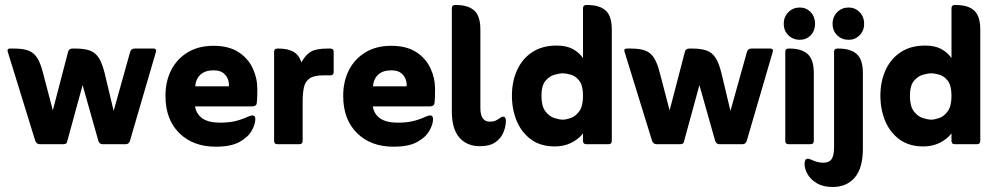

<svg xmlns="http://www.w3.org/2000/svg" viewBox="-20 -576 3976 767"><path d="M191 -135 252 -369Q255 -382 270 -382H282Q317 -382 339 -374Q361 -366 374.5 -345Q388 -324 398 -284L434 -133L500 -369Q504 -382 518 -382H594Q606 -382 603 -369L499 -13Q495 0 482 0H390Q377 0 373 -13L310 -236L249 -13Q248 0 234 0H139Q126 0 121 -13L11 -369Q7 -382 20 -382H37Q72 -382 93.5 -374Q115 -366 128.5 -345Q142 -324 152 -284Z M759 -151Q771 -86 858 -86Q892 -86 917 -91.5Q942 -97 971 -110Q983 -115 988 -115Q1000 -115 1000 -100Q1000 -80 985.5 -54Q971 -28 937 -9Q903 10 842 10Q751 10 696 -44.5Q641 -99 641 -193Q641 -251 664 -296Q687 -341 730 -367Q773 -393 833 -393Q894 -393 932.5 -368Q971 -343 989.5 -303.5Q1008 -264 1008 -220Q1008 -201 1007.5 -188Q1007 -175 1006 -166Q1005 -151 987 -151ZM760 -231H894Q896 -243 891 -258Q886 -273 872.5 -284Q859 -295 833 -295Q799 -295 780.5 -277.5Q762 -260 760 -231Z M1184 -327Q1202 -359 1223.5 -370.5Q1245 -382 1288 -382H1300Q1313 -382 1313 -369V-288Q1313 -275 1300 -275H1271Q1234 -275 1216.5 -262.5Q1199 -250 1194 -226.5Q1189 -203 1189 -170V-13Q1189 0 1176 0H1088Q1075 0 1075 -13V-369Q1075 -382 1088 -382H1093Q1130 -382 1152.5 -369Q1175 -356 1184 -327Z M1469 -151Q1481 -86 1568 -86Q1602 -86 1627 -91.5Q1652 -97 1681 -110Q1693 -115 1698 -115Q1710 -115 1710 -100Q1710 -80 1695.5 -54Q1681 -28 1647 -9Q1613 10 1552 10Q1461 10 1406 -44.5Q1351 -99 1351 -193Q1351 -251 1374 -296Q1397 -341 1440 -367Q1483 -393 1543 -393Q1604 -393 1642.5 -368Q1681 -343 1699.5 -303.5Q1718 -264 1718 -220Q1718 -201 1717.5 -188Q1717 -175 1716 -166Q1715 -151 1697 -151ZM1470 -231H1604Q1606 -243 1601 -258Q1596 -273 1582.5 -284Q1569 -295 1543 -295Q1509 -295 1490.5 -277.5Q1472 -260 1470 -231Z M1897 8Q1845 8 1815 -26.5Q1785 -61 1785 -131V-543Q1785 -556 1798 -556H1803Q1850 -556 1874.5 -534Q1899 -512 1899 -458V-144Q1899 -90 1937 -90Q1951 -90 1959.5 -94Q1968 -98 1978 -105Q1980 -107 1983 -108.5Q1986 -110 1990 -110Q1996 -110 1998.5 -105Q2001 -100 2001 -95Q2001 -72 1991.5 -48Q1982 -24 1959.5 -8Q1937 8 1897 8Z M2309 -344V-543Q2309 -556 2322 -556H2327Q2375 -556 2399.5 -534Q2424 -512 2424 -458V-13Q2424 0 2411 0H2322Q2309 0 2309 -13V-43Q2290 -19 2261 -5Q2232 9 2197 9Q2140 9 2102 -18.5Q2064 -46 2044.5 -92Q2025 -138 2025 -194Q2025 -250 2045.5 -295.5Q2066 -341 2106 -367.5Q2146 -394 2204 -394Q2242 -394 2267.5 -380.5Q2293 -367 2309 -344ZM2228 -98Q2241 -98 2260 -104.5Q2279 -111 2294 -131.5Q2309 -152 2309 -193Q2309 -234 2294.5 -253Q2280 -272 2261 -277.5Q2242 -283 2228 -283Q2215 -283 2195 -277.5Q2175 -272 2159 -253Q2143 -234 2143 -193Q2143 -152 2158.5 -131.5Q2174 -111 2194.5 -104.5Q2215 -98 2228 -98Z M2655 -135 2716 -369Q2719 -382 2734 -382H2746Q2781 -382 2803 -374Q2825 -366 2838.5 -345Q2852 -324 2862 -284L2898 -133L2964 -369Q2968 -382 2982 -382H3058Q3070 -382 3067 -369L2963 -13Q2959 0 2946 0H2854Q2841 0 2837 -13L2774 -236L2713 -13Q2712 0 2698 0H2603Q2590 0 2585 -13L2475 -369Q2471 -382 2484 -382H2501Q2536 -382 2557.5 -374Q2579 -366 2592.5 -345Q2606 -324 2616 -284Z M3111 -481Q3111 -509 3129.5 -527.5Q3148 -546 3175 -546Q3201 -546 3218.5 -527.5Q3236 -509 3236 -481Q3236 -453 3218.5 -435Q3201 -417 3175 -417Q3148 -417 3129.5 -435Q3111 -453 3111 -481ZM3117 -13V-369Q3117 -382 3130 -382H3135Q3182 -382 3206.5 -360Q3231 -338 3231 -284V-13Q3231 0 3218 0H3130Q3117 0 3117 -13Z M3306 -481Q3306 -509 3324.5 -527.5Q3343 -546 3370 -546Q3396 -546 3414 -527.5Q3432 -509 3432 -481Q3432 -453 3414 -435Q3396 -417 3370 -417Q3343 -417 3324.5 -435Q3306 -453 3306 -481ZM3194 78Q3194 70 3197 64Q3200 58 3207 58Q3210 58 3216 60Q3232 67 3243.5 70.5Q3255 74 3268 74Q3293 74 3302.5 59Q3312 44 3312 10V-369Q3312 -382 3325 -382H3330Q3378 -382 3402.5 -360Q3427 -338 3427 -284V17Q3427 96 3394.5 133.5Q3362 171 3306 171Q3269 171 3244 156.5Q3219 142 3206.5 120.5Q3194 99 3194 78Z M3781 -344V-543Q3781 -556 3794 -556H3799Q3847 -556 3871.5 -534Q3896 -512 3896 -458V-13Q3896 0 3883 0H3794Q3781 0 3781 -13V-43Q3762 -19 3733 -5Q3704 9 3669 9Q3612 9 3574 -18.5Q3536 -46 3516.5 -92Q3497 -138 3497 -194Q3497 -250 3517.5 -295.5Q3538 -341 3578 -367.5Q3618 -394 3676 -394Q3714 -394 3739.5 -380.5Q3765 -367 3781 -344ZM3700 -98Q3713 -98 3732 -104.5Q3751 -111 3766 -131.5Q3781 -152 3781 -193Q3781 -234 3766.5 -253Q3752 -272 3733 -277.5Q3714 -283 3700 -283Q3687 -283 3667 -277.5Q3647 -272 3631 -253Q3615 -234 3615 -193Q3615 -152 3630.5 -131.5Q3646 -111 3666.5 -104.5Q3687 -98 3700 -98Z"/></svg>

Font: Zain ExtraBold
Style: Regular
Weight: 800
Designer: Zain,Boutros
Foundry: Mobile Telecommunications Company (Zain), 2024
Version: Version 1.50; ttfautohint (v1.8.4)